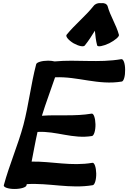

<svg xmlns="http://www.w3.org/2000/svg" viewBox="-20 -1225 847 1269"><path d="M541 -925C566 -956 587 -989 607 -1022C610 -989 614 -956 622 -925C626 -913 662 -920 702 -939C741 -959 770 -984 766 -995C748 -1062 709 -1118 691 -1185C685 -1200 668 -1207 648 -1204C629 -1207 609 -1200 598 -1185C545 -1118 474 -1062 420 -995C412 -984 433 -959 466 -939C500 -920 533 -913 541 -925ZM219 -800C184 -666 170 -534 135 -400C99 -266 41 -134 5 0C3 13 35 24 76 24C118 24 153 13 155 0C156 -3 156 -6 157 -8C305 -17 442 24 593 -1C606 -3 617 -38 616 -79C615 -120 604 -151 591 -149C451 -125 324 -159 189 -157C202 -222 213 -287 228 -353C352 -360 461 -305 588 -326C601 -328 612 -363 611 -404C610 -445 599 -476 586 -474C473 -455 367 -468 257 -460C283 -545 316 -630 344 -714C494 -721 629 -660 785 -686C798 -688 808 -723 807 -764C807 -805 796 -836 782 -834C630 -808 490 -833 341 -819C329 -822 314 -824 298 -824C257 -824 221 -813 219 -800Z"/></svg>

Font: Nupuram Black Oblique
Style: Regular
Weight: 900
Designer: Santhosh Thottingal (santhosh.thottingal@gmail.com)
Foundry: SMC
Version: Version 1.000